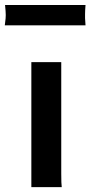

<svg xmlns="http://www.w3.org/2000/svg" viewBox="-25 -764 379 784"><path d="M225.1 -54.7Q225.1 -12.7 227.1 0H103V-510.3H225.1ZM324.2 -743.7Q322.3 -719.2 322.3 -706.5V-689.9Q322.3 -686 324.2 -660.6H-5.4L-3.9 -673.3Q-1.5 -689.5 -1.5 -702.6Q-1.5 -715.8 -4.4 -743.7Z"/></svg>

Font: Hammersmith One
Style: Regular
Weight: 400
Designer: Nicole Fally
Foundry: Nicole Fally
Version: Version 1.003